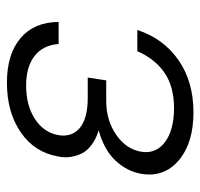

<svg xmlns="http://www.w3.org/2000/svg" viewBox="-32 -562 602 579"><g transform="rotate(-90 269.5 -272.0)"><path d="M318.9 -264.6 317.1 -253.2H255.3Q196.4 -253.2 152.9 -223Q109.4 -192.8 101.9 -147.4Q94.8 -103.3 131 -76Q167.3 -48.7 233.7 -48.7Q297.2 -48.7 339.1 -76.7Q381 -104.8 405.2 -159.4H469.1Q443.5 -81 378.6 -35.5Q313.6 9.9 220.9 9.9Q128.6 9.9 76.3 -34.1Q24.1 -78.1 35.2 -146.7Q42.3 -189.6 74.6 -224.6Q106.9 -259.6 166.5 -275.9Q140.6 -283.7 122.9 -297.1Q105.1 -310.4 97.1 -326.2Q89.1 -342 86.3 -360.8Q83.5 -379.6 87.7 -398.1Q99.8 -469.1 160.3 -510.8Q220.9 -552.6 310 -552.6Q396.3 -552.6 444.6 -511.5Q492.9 -470.5 493.3 -396.7H426.8Q423.3 -443.9 390.6 -469.3Q358 -494.7 301.5 -494.7Q241.1 -494.7 200.5 -468Q159.8 -441.4 152 -397.4Q145.2 -356.5 174 -332.7Q202.8 -308.9 264.2 -308.9H325.6Z"/></g></svg>

Font: Karasuma Gothic
Style: Light Italic
Weight: 300
Italic angle: 9.39998°
Designer: Rasmus Andersson / Ryoko Nishizuka
Foundry: rsms
Version: Version 1.00